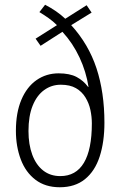

<svg xmlns="http://www.w3.org/2000/svg" viewBox="-20 -779 509 809"><path d="M170 -759Q195 -746 216 -731.5Q237 -717 255 -700L345 -757L366 -726L280 -673Q353 -593 386.5 -491.5Q420 -390 420 -262Q420 -181 400 -119.5Q380 -58 338 -24Q296 10 232 10Q171 10 129.5 -21.5Q88 -53 67.5 -107.5Q47 -162 47 -228Q47 -304 70 -358.5Q93 -413 134 -441.5Q175 -470 227 -470Q274 -470 303 -454.5Q332 -439 351 -413H353Q343 -477 315 -537Q287 -597 243 -645L151 -586L130 -616L220 -673Q204 -689 185 -702.5Q166 -716 146 -728ZM236 -422Q197 -422 166 -399.5Q135 -377 117.5 -333.5Q100 -290 100 -227Q100 -170 116 -127Q132 -84 162 -60.5Q192 -37 234 -37Q300 -37 333.5 -93Q367 -149 367 -259Q367 -287 361 -315.5Q355 -344 340 -368.5Q325 -393 300 -407.5Q275 -422 236 -422Z"/></svg>

Font: Noto Sans Bengali Condensed Light
Style: Regular
Weight: 300
Width: 3
Designer: Jelle Bosma - Monotype Design Team
Foundry: Monotype Imaging Inc.
Version: Version 2.003